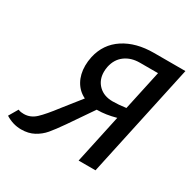

<svg xmlns="http://www.w3.org/2000/svg" viewBox="-180 -807 965 965"><g transform="rotate(30 302.0 -324.5)"><path d="M629 -658 487 0H389L450 -283Q392 -267 344 -267H340L244 -127Q210 -78 187.5 -51.5Q165 -25 133.5 -8Q102 9 60 9Q12 9 -31 -18L0 -71Q9 -67 17 -66Q25 -65 33 -65Q71 -65 101 -93Q131 -121 179 -184L260 -286Q221 -305 200 -342.5Q179 -380 179 -430Q179 -455 185 -483Q204 -567 273.5 -612.5Q343 -658 447 -658ZM465 -349 515 -580H410Q359 -580 324 -554Q289 -528 279 -480Q276 -465 276 -450Q276 -403 306.5 -373Q337 -343 388 -343Q422 -343 465 -349Z"/></g></svg>

Font: Ysabeau Infant Semibold
Style: Italic
Weight: 600
Italic angle: -12°
Designer: Christian Thalmann (Catharsis Fonts)
Version: Version 0.003